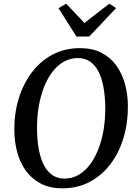

<svg xmlns="http://www.w3.org/2000/svg" viewBox="-20 -1015 748 1045"><path d="M318.5 10Q252.5 10 203.8 -14.8Q155 -39.5 122.8 -83Q90.5 -126.5 74.5 -183.8Q58.5 -241 58 -306Q57 -396.5 81.5 -477.2Q106 -558 152.5 -620Q199 -682 265.5 -717.5Q332 -753 416 -753Q483 -753 531.8 -728Q580.5 -703 612.2 -659.5Q644 -616 659.8 -559.5Q675.5 -503 676 -440Q677 -349 653.2 -267.8Q629.5 -186.5 583 -124.2Q536.5 -62 470 -26Q403.5 10 318.5 10ZM331 -43Q372 -43 406.8 -62.8Q441.5 -82.5 468.8 -118.2Q496 -154 515 -202.5Q534 -251 543.8 -309Q553.5 -367 553 -430.5Q552 -493 542.8 -542.8Q533.5 -592.5 515.2 -627.2Q497 -662 469.2 -680.5Q441.5 -699 403 -699Q362.5 -699 327.8 -679.5Q293 -660 265.8 -624.5Q238.5 -589 219.5 -540.8Q200.5 -492.5 190.8 -435.2Q181 -378 181.5 -314.5Q182 -251 191.5 -200.8Q201 -150.5 219.5 -115.2Q238 -80 265.8 -61.5Q293.5 -43 331 -43ZM396 -816 298.5 -970.5 340 -995Q365 -969 389.8 -942.5Q414.5 -916 439.5 -890Q473 -916 507 -942.5Q541 -969 575 -995L612 -971L465.5 -816Z"/></svg>

Font: Merriweather Medium
Style: Italic
Weight: 500
Italic angle: -7.8°
Version: Version 2.101